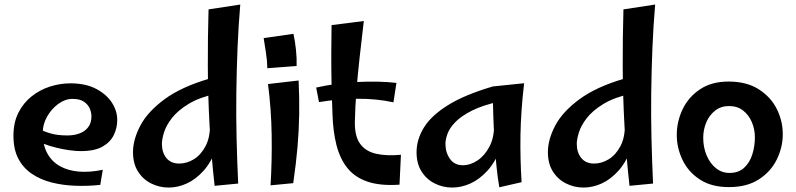

<svg xmlns="http://www.w3.org/2000/svg" viewBox="-20 -830 3583 864"><path d="M431.2 2Q374.8 8 318.4 5.9Q262 3.8 211.9 -9Q161.8 -21.8 123.1 -48Q84.5 -74.2 62.5 -116.1Q40.5 -158 40.5 -219Q40.5 -279 62.9 -323Q85.2 -367 122.4 -396.5Q159.5 -426 205 -440.5Q250.5 -455 296.5 -455Q366.5 -455 413.9 -429.5Q461.2 -404 484.9 -366Q508.5 -328 507.5 -288Q507.5 -255 492.4 -223Q477.2 -191 441.8 -170.5Q406.2 -150 343.5 -150Q321.5 -150 292.4 -154Q263.2 -158 232.8 -165.5Q202.2 -173 175.1 -183.5Q148 -194 130.2 -207L155.5 -251Q175.2 -239 206.8 -229.8Q238.2 -220.5 283.5 -220.5Q313 -220.5 337.4 -229.4Q361.8 -238.2 376.6 -257.4Q391.5 -276.5 391.5 -306.2Q391.5 -323.8 383.8 -341.8Q376 -359.8 357.6 -372.4Q339.2 -385 305.8 -385Q273.2 -385 242.4 -362.5Q211.5 -340 191.9 -305.2Q172.2 -270.5 172.2 -232Q172.2 -178 192.6 -140.4Q213 -102.8 249.8 -82.2Q286.5 -61.8 335.5 -57.8Q384.5 -53.8 442.5 -66Z M1051.8 -4 945.8 6.2Q930.2 -133.2 923 -266.6Q915.8 -400 915.2 -530.4Q914.8 -660.8 918.5 -787.8L1061.2 -809.5Q1053 -714.2 1048.9 -614.4Q1044.8 -514.5 1043.5 -412.6Q1042.2 -310.8 1044.6 -208.2Q1047 -105.8 1051.8 -4ZM739.2 14Q696.8 14 659.9 -4.6Q623 -23.2 600.8 -58.6Q578.5 -94 578.5 -145Q578.5 -202 611.4 -264.5Q644.2 -327 719.9 -383Q795.5 -439 922 -476L955.5 -409Q877.8 -392.2 828.9 -362.5Q780 -332.8 753.8 -298.9Q727.5 -265 718 -233.9Q708.5 -202.8 708.5 -182.8Q708.5 -143.8 728.8 -118.9Q749 -94 786.5 -94Q820.8 -94 852.5 -113.5Q884.2 -133 905 -172.4Q925.8 -211.8 925 -270.5L983.2 -314Q977.5 -225 954.2 -162.8Q931 -100.5 895.9 -61.5Q860.8 -22.5 820.2 -4.2Q779.8 14 739.2 14Z M1183 -523Q1182.2 -560.2 1176.8 -592.4Q1171.2 -624.5 1166.5 -658.5L1300.5 -677.8Q1307.8 -645.2 1311.9 -606Q1316 -566.8 1314.8 -533ZM1299.5 -5.8 1197.5 4Q1204.2 -104.5 1202.5 -221.5Q1200.8 -338.5 1186 -451.8L1323.8 -467.8Q1327.5 -387.8 1326.4 -315.8Q1325.2 -243.8 1318.9 -169.4Q1312.5 -95 1299.5 -5.8Z M1777.8 1Q1691.2 7 1633.9 -12.6Q1576.5 -32.2 1543.1 -74Q1509.8 -115.8 1494.1 -177.2Q1478.5 -238.8 1476.2 -316.5Q1473.2 -392 1471.9 -459.2Q1470.5 -526.5 1470.8 -589.8Q1471 -653 1472 -717L1617.2 -735.5Q1606.8 -647.2 1598.1 -569.5Q1589.5 -491.8 1583.9 -420.6Q1578.2 -349.5 1576.8 -279.8Q1576.2 -216 1600.9 -182.4Q1625.5 -148.8 1672.5 -138.1Q1719.5 -127.5 1784.2 -133.5ZM1750.5 -369.5Q1673.2 -386.5 1586.2 -385.5Q1499.2 -384.5 1415.5 -370.5L1402.8 -436Q1492.5 -456 1588 -461Q1683.5 -466 1764 -457Z M2015.2 14Q1972.8 14 1935.9 -4.6Q1899 -23.2 1876.8 -58.6Q1854.5 -94 1854.5 -145Q1854.5 -202 1887.4 -255.8Q1920.2 -309.5 1995.9 -356.8Q2071.5 -404 2198 -441L2231.5 -374Q2153.8 -357.2 2104.9 -332.8Q2056 -308.2 2029.8 -281.4Q2003.5 -254.5 1994 -228.6Q1984.5 -202.8 1984.5 -182.8Q1984.5 -143.8 2004.8 -115.1Q2025 -86.5 2062.5 -86.5Q2096.8 -86.5 2129.1 -108.2Q2161.5 -130 2182.9 -170.9Q2204.2 -211.8 2203.5 -270.5L2261.8 -314Q2256 -225 2232.4 -162.8Q2208.8 -100.5 2173.1 -61.5Q2137.5 -22.5 2096.6 -4.2Q2055.8 14 2015.2 14ZM2227 12.8Q2219.5 -28.2 2213.9 -84.5Q2208.2 -140.8 2204.9 -199.6Q2201.5 -258.5 2199.8 -310.9Q2198 -363.2 2197.5 -398.6Q2197 -434 2198 -441L2338.5 -455.5Q2323.8 -328.5 2322.1 -221.1Q2320.5 -113.8 2327.2 -10.2Z M2918.8 -4 2812.8 6.2Q2797.2 -133.2 2790 -266.6Q2782.8 -400 2782.2 -530.4Q2781.8 -660.8 2785.5 -787.8L2928.2 -809.5Q2920 -714.2 2915.9 -614.4Q2911.8 -514.5 2910.5 -412.6Q2909.2 -310.8 2911.6 -208.2Q2914 -105.8 2918.8 -4ZM2606.2 14Q2563.8 14 2526.9 -4.6Q2490 -23.2 2467.8 -58.6Q2445.5 -94 2445.5 -145Q2445.5 -202 2478.4 -264.5Q2511.2 -327 2586.9 -383Q2662.5 -439 2789 -476L2822.5 -409Q2744.8 -392.2 2695.9 -362.5Q2647 -332.8 2620.8 -298.9Q2594.5 -265 2585 -233.9Q2575.5 -202.8 2575.5 -182.8Q2575.5 -143.8 2595.8 -118.9Q2616 -94 2653.5 -94Q2687.8 -94 2719.5 -113.5Q2751.2 -133 2772 -172.4Q2792.8 -211.8 2792 -270.5L2850.2 -314Q2844.5 -225 2821.2 -162.8Q2798 -100.5 2762.9 -61.5Q2727.8 -22.5 2687.2 -4.2Q2646.8 14 2606.2 14Z M3260.2 12Q3181.9 12 3129.7 -22Q3077.5 -56 3051.5 -110Q3025.5 -164 3025.5 -223Q3025.5 -283 3051.6 -338Q3077.7 -393 3129.9 -428Q3182.1 -463 3258.3 -463Q3339.7 -463 3393.9 -428.5Q3448.2 -394 3475.4 -340Q3502.5 -286 3502.5 -226Q3502.5 -167 3475.4 -112Q3448.2 -57 3394.4 -22.5Q3340.6 12 3260.2 12ZM3262.5 -51.8Q3303.5 -51.8 3328.8 -75.2Q3354 -98.8 3365.5 -135.5Q3377 -172.2 3377 -211.8Q3377 -247.9 3363.5 -279.9Q3350 -312 3324.2 -332.4Q3298.5 -352.8 3260.4 -352.8Q3224 -352.8 3197.8 -332Q3171.5 -311.2 3158 -278.7Q3144.5 -246.2 3144.5 -210Q3144.5 -167.5 3159.6 -131.2Q3174.8 -95 3201.5 -73.4Q3228.2 -51.8 3262.5 -51.8Z"/></svg>

Font: Marhey Light
Style: Regular
Weight: 300
Designer: Nur Syamsi & Bustanul Arifin
Foundry: Namelatype
Version: Version 1.000